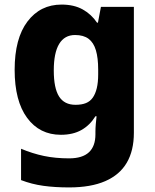

<svg xmlns="http://www.w3.org/2000/svg" viewBox="-20 -579 678 839"><path d="M249 -559Q303 -559 341 -538Q379 -517 404 -480H408L421 -549H565V1Q565 79 534 132Q503 185 440 212.5Q377 240 282 240Q220 240 169.5 233Q119 226 72 208V71Q122 92 172 102.5Q222 113 282 113Q340 113 368.5 86.5Q397 60 397 8V-3Q397 -18 398.5 -36Q400 -54 402 -71H397Q373 -32 336 -11Q299 10 246 10Q153 10 98.5 -64Q44 -138 44 -274Q44 -411 100 -485Q156 -559 249 -559ZM308 -426Q262 -426 238.5 -387Q215 -348 215 -271Q215 -194 238 -157.5Q261 -121 310 -121Q337 -121 355.5 -128.5Q374 -136 385.5 -152.5Q397 -169 403 -194Q409 -219 409 -254V-275Q409 -326 399 -359.5Q389 -393 367 -409.5Q345 -426 308 -426Z"/></svg>

Font: Noto Sans Cham ExtraBold
Style: Regular
Weight: 800
Version: Version 2.002